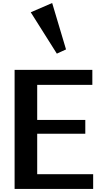

<svg xmlns="http://www.w3.org/2000/svg" viewBox="-20 -1245 665 1265"><path d="M76.2 0ZM76.2 0V-784.7H588.4V-686H225.1V-454.6H542V-363.8H225.1V-97.2H593.8V0ZM182.6 -1164.1 323.7 -1225.1 415 -919.4 354.5 -891.6Z"/></svg>

Font: Dhyana
Style: Bold
Weight: 700
Foundry: Vernon Adams
Version: Version 1.002; ttfautohint (v0.8.51-6076)